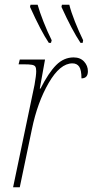

<svg xmlns="http://www.w3.org/2000/svg" viewBox="-20 -786 389 806"><path d="M125 -430Q132 -470 132 -487Q132 -500 128.5 -506Q125 -512 114 -514Q103 -516 79 -516H58L63 -536H169L147 -414H150Q184 -481 216 -513Q248 -545 289 -545Q317 -545 333 -527.5Q349 -510 349 -487Q349 -457 322 -457Q322 -492 312.5 -506Q303 -520 284 -520Q232 -520 184.5 -438Q137 -356 114 -244L63 0H35ZM106 -757 108 -766H138Q146 -737 162.5 -695Q179 -653 197 -617L194 -606H185Q152 -655 106 -757ZM238 -757 240 -766H271Q278 -737 294.5 -695.5Q311 -654 329 -617L327 -606H318Q282 -660 238 -757Z"/></svg>

Font: Noto Serif NarrowThin
Style: Italic
Weight: 250
Width: 4
Italic angle: -12°
Designer: Monotype Design Team
Foundry: Monotype Imaging Inc.
Version: Version 1.001